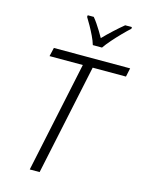

<svg xmlns="http://www.w3.org/2000/svg" viewBox="-137 -1028 837 1109"><g transform="rotate(15 281.0 -473.5)"><path d="M153 0 293 -662H94L106 -714H562L551 -662H352L212 0ZM319 -788Q312 -812 299 -839Q286 -866 271.5 -892Q257 -918 245 -937L246 -947H282Q294 -933 306.5 -914.5Q319 -896 331 -876.5Q343 -857 353 -839Q380 -867 411 -895.5Q442 -924 470 -947H510V-937Q491 -920 464.5 -893Q438 -866 413.5 -838Q389 -810 374 -788Z"/></g></svg>

Font: Noto Sans Display Light
Style: Italic
Weight: 300
Italic angle: -12°
Designer: Monotype Design Team
Foundry: Monotype Imaging Inc.
Version: Version 2.003